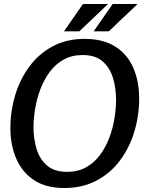

<svg xmlns="http://www.w3.org/2000/svg" viewBox="-20 -933 748 963"><path d="M302 10Q210 10 150 -30Q90 -70 61 -138.5Q32 -207 32 -292Q32 -374 55.5 -453.5Q79 -533 126 -597.5Q173 -662 243 -700Q313 -738 404 -738Q497 -738 558 -699.5Q619 -661 648.5 -593Q678 -525 678 -438Q678 -354 654 -273.5Q630 -193 582.5 -129Q535 -65 464.5 -27.5Q394 10 302 10ZM317 -71Q371 -71 412 -94Q453 -117 481.5 -155.5Q510 -194 528 -241.5Q546 -289 554 -338.5Q562 -388 562 -433Q562 -490 547 -541Q532 -592 495.5 -624.5Q459 -657 394 -657Q340 -657 299 -634Q258 -611 229.5 -572.5Q201 -534 183 -486.5Q165 -439 156.5 -389Q148 -339 148 -294Q148 -239 163 -187.5Q178 -136 215 -103.5Q252 -71 317 -71ZM396 -913H522L378 -776H301ZM545 -913H670L526 -776H450Z"/></svg>

Font: Rosario SemiBold
Style: Italic
Weight: 600
Italic angle: -8.05°
Designer: Hector Gatti
Foundry: Omnibus Type
Version: Version 1.101; ttfautohint (v1.8.1.43-b0c9)